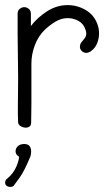

<svg xmlns="http://www.w3.org/2000/svg" viewBox="-37 -504 418 752"><path d="M64 -4Q54 -4 44.5 -9.5Q35 -15 34 -24Q33 -41 33 -56.5Q33 -72 33 -85Q33 -113 33.5 -139.5Q34 -166 34 -201Q34 -245 33 -288Q32 -331 32 -374V-450Q32 -463 40.5 -469.5Q49 -476 58 -476Q67 -476 75.5 -469.5Q84 -463 84 -450V-402Q109 -435 147 -459.5Q185 -484 228 -484Q266 -484 299 -464.5Q332 -445 345 -408Q351 -392 351 -373Q351 -353 343 -333.5Q335 -314 317 -302Q309 -297 301 -297Q291 -297 283.5 -304Q276 -311 276 -321Q276 -332 284 -341Q292 -350 296.5 -357Q301 -364 301 -372Q301 -381 297 -390Q290 -411 270.5 -422Q251 -433 228 -433Q203 -433 180 -419Q157 -405 139 -388Q113 -363 99.5 -327Q86 -291 86 -255V-170Q86 -133 86 -97Q86 -61 85 -24Q85 -13 78.5 -8.5Q72 -4 64 -4ZM58 60Q85 60 85 90Q85 100 82 109Q69 140 59 159.5Q49 179 39 193Q29 207 17 223Q13 228 3 228Q-7 228 -13 222Q-17 218 -17 212Q-17 201 -8 195Q16 175 27.5 147.5Q39 120 37 109Q24 102 24 89Q24 76 33.5 68Q43 60 58 60Z"/></svg>

Font: Twinkle Star
Style: Regular
Weight: 400
Designer: Robert E. Leuschke
Foundry: Robert E. Leuschke
Version: Version 2.010; ttfautohint (v1.8.3)